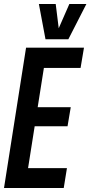

<svg xmlns="http://www.w3.org/2000/svg" viewBox="-25 -938 451 958"><path d="M-5 0 105 -700H394L377 -599H194L163 -403H328L312 -308H148L115 -99H309L293 0ZM406 -918 316 -742H202L169 -918H253L268 -797L321 -918Z"/></svg>

Font: Georama Condensed SemiBold
Style: Italic
Weight: 600
Width: 3
Italic angle: -9°
Designer: Jean-Baptiste Levee
Foundry: Production Type
Version: Version 1.000